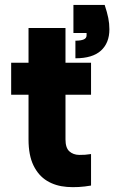

<svg xmlns="http://www.w3.org/2000/svg" viewBox="-20 -753 486 774"><path d="M402 -733Q412 -703 416.5 -680.5Q421 -658 421 -635Q421 -580 387 -549Q353 -518 284 -518V-589Q306 -589 317.5 -594Q329 -599 329 -610V-620H276V-733ZM95 -500V-640H244V-500H347V-371H244V-191Q244 -157 259.5 -143Q275 -129 299 -128.5Q323 -128 347 -132V-5Q296 4 250 0.5Q204 -3 169.5 -24Q135 -45 115 -86Q95 -127 95 -191V-371H25V-500Z"/></svg>

Font: Albert Sans ExtraBold
Style: Regular
Weight: 800
Designer: Andreas Rasmussen
Foundry: a.Foundry
Version: Version 1.025